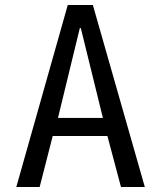

<svg xmlns="http://www.w3.org/2000/svg" viewBox="-20 -745 640 765"><path d="M250 -725H350L557 0H462L408 -203H190L138 0H45ZM390 -275 302 -633H298L211 -275Z"/></svg>

Font: JuliaMono Latin
Style: Regular
Weight: 400
Monospace: yes
Designer: cormullion
Foundry: corm
Version: Version 0.049; ttfautohint (v1.8.4)